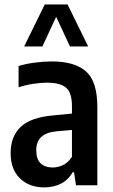

<svg xmlns="http://www.w3.org/2000/svg" viewBox="-20 -828 506 858"><path d="M177.5 9.5Q111 9.5 69.2 -31Q27.5 -71.5 27.5 -143.5Q27.5 -219 73 -261.5Q118.5 -304 219.5 -312.5L301.5 -320.5V-354Q301.5 -414 275.2 -436.2Q249 -458.5 190.5 -458.5Q162.5 -458.5 129 -453.5Q95.5 -448.5 63 -438V-533Q95.5 -543 135.5 -548.2Q175.5 -553.5 211 -553.5Q314.5 -553.5 364.8 -508.5Q415 -463.5 415 -349V0H319.5L311 -58.5H305Q284 -22.5 250.8 -6.5Q217.5 9.5 177.5 9.5ZM142 -156.5Q142 -117 161.5 -98.2Q181 -79.5 215.5 -79.5Q237 -79.5 260 -89.5Q283 -99.5 301.5 -127V-247.5L231.5 -241Q142 -233 142 -156.5ZM88 -620.5 180 -808H282L374 -620.5H292.5L231 -753L169.5 -620.5Z"/></svg>

Font: Encode Sans Condensed SemiBold
Style: Regular
Weight: 600
Width: 3
Designer: Multiple Designers
Foundry: Impallari Type
Version: Version 3.000; ttfautohint (v1.8.3) -l 8 -r 50 -G 200 -x 14 